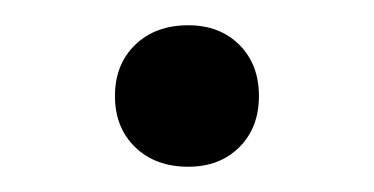

<svg xmlns="http://www.w3.org/2000/svg" viewBox="-20 -442 296 152"><path d="M71 -366Q71 -391 87 -406.5Q103 -422 129 -422Q154 -422 169.5 -406.5Q185 -391 185 -366Q185 -341 169.5 -325.5Q154 -310 129 -310Q103 -310 87 -325.5Q71 -341 71 -366Z"/></svg>

Font: Ysabeau Infant Medium
Style: Regular
Weight: 500
Designer: Christian Thalmann (Catharsis Fonts)
Version: Version 0.003